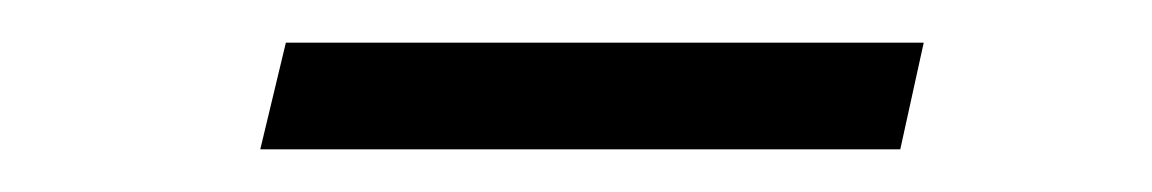

<svg xmlns="http://www.w3.org/2000/svg" viewBox="-20 -750 540 90"><path d="M114 -730H413L402 -680H102Z"/></svg>

Font: Roboto Serif ExtraLight
Style: Italic
Weight: 250
Italic angle: -10°
Designer: Greg Gazdowicz
Foundry: Commercial Type
Version: Version 1.008